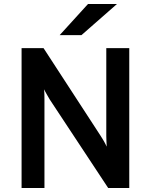

<svg xmlns="http://www.w3.org/2000/svg" viewBox="-20 -941 755 961"><path d="M88 0V-700H198L485 -259Q491.5 -249 499.8 -234.8Q508 -220.5 514 -207Q513.5 -219 512.8 -234Q512 -249 512 -259V-700H627V0H521.5L229 -443Q223 -453 214.8 -467.5Q206.5 -482 200 -494Q202 -482 202.2 -468.2Q202.5 -454.5 202.5 -443V0ZM278.5 -765 420.5 -921H565.5L387.5 -765Z"/></svg>

Font: Overpass SemiBold
Style: Regular
Weight: 600
Designer: Delve Withrington, Dave Bailey, Thomas Jockin
Foundry: Delve Fonts LLC
Version: Version 4.000